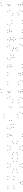

<svg xmlns="http://www.w3.org/2000/svg" viewBox="2992 -3806 837 6860"><g transform="rotate(-90 3410.0 -376.5)"><path d="M368.5 10V-10H348.5V10ZM536.7 -278.2V-298.2H516.7V-278.2ZM536.7 -503.7V-523.7H516.7V-503.7ZM442 -503.7V-523.7H422V-503.7ZM442 -296.5V-316.5H422V-296.5ZM307.5 -49.3V-69.3H287.5V-49.3ZM334.2 -49.3V-69.3H314.2V-49.3ZM199.5 -297.8V-317.8H179.5V-297.8ZM199.5 -503.7V-523.7H179.5V-503.7ZM103.3 -503.7V-523.7H83.3V-503.7ZM103.3 -278.2V-298.2H83.3V-278.2ZM271.5 10V-10H251.5V10Z M1017.2 10V-10H997.2V10ZM1180 -161.5V-181.5H1160V-161.5ZM1180 -332.2V-352.2H1160V-332.2ZM1023.8 -503.7V-523.7H1003.8V-503.7ZM862.5 -503.7V-523.7H842.5V-503.7ZM700 -332.2V-352.2H680V-332.2ZM700 -161.5V-181.5H680V-161.5ZM862.5 10V-10H842.5V10ZM789.5 -185.5V-205.5H769.5V-185.5ZM789.5 -308.2V-328.2H769.5V-308.2ZM899.5 -424.2V-444.2H879.5V-424.2ZM980.2 -424.2V-444.2H960.2V-424.2ZM1090.5 -308.2V-328.2H1070.5V-308.2ZM1090.5 -185.5V-205.5H1070.5V-185.5ZM980.2 -69.5V-89.5H960.2V-69.5ZM899.5 -69.5V-89.5H879.5V-69.5Z M1637.2 10V-10H1617.2V10ZM1800 -161.5V-181.5H1780V-161.5ZM1800 -332.2V-352.2H1780V-332.2ZM1643.8 -503.7V-523.7H1623.8V-503.7ZM1482.5 -503.7V-523.7H1462.5V-503.7ZM1320 -332.2V-352.2H1300V-332.2ZM1320 -161.5V-181.5H1300V-161.5ZM1482.5 10V-10H1462.5V10ZM1409.5 -185.5V-205.5H1389.5V-185.5ZM1409.5 -308.2V-328.2H1389.5V-308.2ZM1519.5 -424.2V-444.2H1499.5V-424.2ZM1600.2 -424.2V-444.2H1580.2V-424.2ZM1710.5 -308.2V-328.2H1690.5V-308.2ZM1710.5 -185.5V-205.5H1690.5V-185.5ZM1600.2 -69.5V-89.5H1580.2V-69.5ZM1519.5 -69.5V-89.5H1499.5V-69.5Z M2401.3 -303.3V-323.3H2381.3V-303.3ZM2400 -389.2V-409.2H2380V-389.2ZM2272.8 -515.3V-535.3H2252.8V-515.3ZM2001.7 -424.3V-444.3H1981.7V-424.3ZM2001.7 -373.5V-393.5H1981.7V-373.5ZM2241.2 -431.2V-451.2H2221.2V-431.2ZM2305.2 -360.5V-380.5H2285.2V-360.5ZM2305.2 -289V-309H2285.2V-289ZM2057.8 10V-10H2037.8V10ZM2057.8 -427.2V-447.2H2037.8V-427.2ZM2032.2 -503.7V-523.7H2012.2V-503.7ZM1962.3 -503.7V-523.7H1942.3V-503.7ZM1962.3 10V-10H1942.3V10Z M3023.3 10.2V-9.8H3003.3V10.2ZM3023.3 -69.3V-89.3H3003.3V-69.3ZM2841 -69.3V-89.3H2821V-69.3ZM2761.3 -168V-188H2741.3V-168ZM2761.3 -643.8V-663.8H2741.3V-643.8ZM2668.5 -627.2V-647.2H2648.5V-627.2ZM2668.5 -139V-159H2648.5V-139ZM2794 10.2V-9.8H2774V10.2ZM3023.3 -378.5V-398.5H3003.3V-378.5ZM3023.3 -454.8V-474.8H3003.3V-454.8ZM2544 -454.8V-474.8H2524V-454.8ZM2544 -378.5V-398.5H2524V-378.5Z M3644.3 10V-10H3624.3V10ZM3644.3 -755V-775H3624.3V-755ZM3548 -738.3V-758.3H3528V-738.3ZM3548 -471.7V-491.7H3528V-471.7ZM3553.8 -451.3V-471.3H3533.8V-451.3ZM3553.8 -63.3V-83.3H3533.8V-63.3ZM3578.2 10V-10H3558.2V10ZM3343.2 -503.3V-523.3H3323.2V-503.3ZM3185 -347.8V-367.8H3165V-347.8ZM3185 -112.5V-132.5H3165V-112.5ZM3334.5 22V2H3314.5V22ZM3592.3 -60.7V-80.7H3572.3V-60.7ZM3592.3 -123.2V-143.2H3572.3V-123.2ZM3364.5 -68.8V-88.8H3344.5V-68.8ZM3280.2 -139.3V-159.3H3260.2V-139.3ZM3280.2 -319.2V-339.2H3260.2V-319.2ZM3386.2 -428.2V-448.2H3366.2V-428.2ZM3592.3 -428.2V-448.2H3572.3V-428.2ZM3592.3 -503.3V-523.3H3572.3V-503.3Z M3822.3 -503.7V-523.7H3802.3V-503.7ZM3822.3 -111.2V-131.2H3802.3V-111.2ZM3952.5 21.7V1.7H3932.5V21.7ZM4220.7 -61V-81H4200.7V-61ZM4220.7 -118.5V-138.5H4200.7V-118.5ZM3985.8 -64.2V-84.2H3965.8V-64.2ZM3918.5 -134.7V-154.7H3898.5V-134.7ZM3918.5 -503.7V-523.7H3898.5V-503.7ZM4162.2 -503.7V-523.7H4142.2V-503.7ZM4162.2 -56.5V-76.5H4142.2V-56.5ZM4187.8 10V-10H4167.8V10ZM4257.7 10V-10H4237.7V10ZM4257.7 -503.7V-523.7H4237.7V-503.7Z M4881.3 -303.3V-323.3H4861.3V-303.3ZM4880 -389.2V-409.2H4860V-389.2ZM4752.8 -515.3V-535.3H4732.8V-515.3ZM4481.7 -424.3V-444.3H4461.7V-424.3ZM4481.7 -373.5V-393.5H4461.7V-373.5ZM4721.2 -431.2V-451.2H4701.2V-431.2ZM4785.2 -360.5V-380.5H4765.2V-360.5ZM4785.2 -289V-309H4765.2V-289ZM4537.8 10V-10H4517.8V10ZM4537.8 -427.2V-447.2H4517.8V-427.2ZM4512.2 -503.7V-523.7H4492.2V-503.7ZM4442.3 -503.7V-523.7H4422.3V-503.7ZM4442.3 10V-10H4422.3V10Z M5475.2 10V-10H5455.2V10ZM5486.8 -64.5V-84.5H5466.8V-64.5ZM5252.8 -64.5V-84.5H5232.8V-64.5ZM5137.8 -182.2V-202.2H5117.8V-182.2ZM5137.8 -308.2V-328.2H5117.8V-308.2ZM5234.5 -432.5V-452.5H5214.5V-432.5ZM5389.2 -432.5V-452.5H5369.2V-432.5ZM5430.2 -396.2V-416.2H5410.2V-396.2ZM5430.2 -332.5V-352.5H5410.2V-332.5ZM5390.2 -295.8V-315.8H5370.2V-295.8ZM5106.8 -295.8V-315.8H5086.8V-295.8ZM5106.8 -231.8V-251.8H5086.8V-231.8ZM5446 -231.8V-251.8H5426V-231.8ZM5509.7 -291.8V-311.8H5489.7V-291.8ZM5509.7 -416.8V-436.8H5489.7V-416.8ZM5424.2 -503.7V-523.7H5404.2V-503.7ZM5194.2 -503.7V-523.7H5174.2V-503.7ZM5048.3 -332.2V-352.2H5028.3V-332.2ZM5048.3 -161.5V-181.5H5028.3V-161.5ZM5210.8 10V-10H5190.8V10Z M6117.7 10V-10H6097.7V10ZM6117.7 -382.5V-402.5H6097.7V-382.5ZM5987.5 -515.3V-535.3H5967.5V-515.3ZM5719.3 -432.7V-452.7H5699.3V-432.7ZM5719.3 -375.2V-395.2H5699.3V-375.2ZM5954.2 -429.5V-449.5H5934.2V-429.5ZM6021.5 -359V-379H6001.5V-359ZM6021.5 10V-10H6001.5V10ZM5777.8 10V-10H5757.8V10ZM5777.8 -437.2V-457.2H5757.8V-437.2ZM5752.2 -503.7V-523.7H5732.2V-503.7ZM5682.3 -503.7V-523.7H5662.3V-503.7ZM5682.3 10V-10H5662.3V10Z M6744.3 10V-10H6724.3V10ZM6744.3 -755V-775H6724.3V-755ZM6648 -738.3V-758.3H6628V-738.3ZM6648 -471.7V-491.7H6628V-471.7ZM6653.8 -451.3V-471.3H6633.8V-451.3ZM6653.8 -63.3V-83.3H6633.8V-63.3ZM6678.2 10V-10H6658.2V10ZM6443.2 -503.3V-523.3H6423.2V-503.3ZM6285 -347.8V-367.8H6265V-347.8ZM6285 -112.5V-132.5H6265V-112.5ZM6434.5 22V2H6414.5V22ZM6692.3 -60.7V-80.7H6672.3V-60.7ZM6692.3 -123.2V-143.2H6672.3V-123.2ZM6464.5 -68.8V-88.8H6444.5V-68.8ZM6380.2 -139.3V-159.3H6360.2V-139.3ZM6380.2 -319.2V-339.2H6360.2V-319.2ZM6486.2 -428.2V-448.2H6466.2V-428.2ZM6692.3 -428.2V-448.2H6672.3V-428.2ZM6692.3 -503.3V-523.3H6672.3V-503.3Z"/></g></svg>

Font: Monaspace Krypton Dots Var
Style: Regular
Weight: 400
Designer: Riley Cran and the Lettermatic Team
Version: Version 1.100 (Monaspace Krypton Dots)